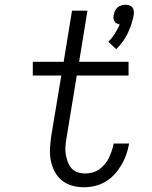

<svg xmlns="http://www.w3.org/2000/svg" viewBox="-20 -780 640 808"><path d="M469 -573 436 -604Q451 -619 463 -638Q475 -657 484 -677Q477 -678 471 -681.5Q465 -685 461.5 -691Q458 -697 457.5 -704Q457 -711 459 -718Q460 -726 464 -734.5Q468 -743 475 -749Q482 -755 491 -757.5Q500 -760 508 -760Q516 -760 524 -757.5Q532 -755 537 -749Q542 -743 543 -734.5Q544 -726 543 -718Q536 -679 518 -641Q500 -603 469 -573ZM333 8Q307 8 282.5 1Q258 -6 239.5 -21.5Q221 -37 209.5 -59Q198 -81 193.5 -106Q189 -131 190.5 -157Q192 -183 196 -210L238 -462H118V-520H248L283 -735H348L313 -520H521V-462H303L260 -200Q257 -183 255.5 -166Q254 -149 256.5 -132.5Q259 -116 264.5 -100.5Q270 -85 280 -73Q290 -61 305.5 -55.5Q321 -50 339 -50Q353 -50 368.5 -54Q384 -58 397 -67Q410 -76 421 -89Q432 -102 438.5 -116Q445 -130 450 -144.5Q455 -159 458 -174V-176H523V-174Q519 -151 511 -128.5Q503 -106 490.5 -85Q478 -64 461.5 -46Q445 -28 424 -15.5Q403 -3 379.5 2.5Q356 8 333 8Z"/></svg>

Font: Iosevka Light Extended Oblique
Style: Regular
Weight: 300
Width: 7
Italic angle: -9°
Monospace: yes
Designer: Belleve Invis
Foundry: Belleve Invis
Version: Version 32.5.0; ttfautohint (v1.8.4)